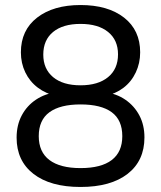

<svg xmlns="http://www.w3.org/2000/svg" viewBox="-20 -734 640 763"><path d="M300 9Q180 9 113 -43Q46 -95 46 -187Q46 -237 66.5 -275.5Q87 -314 123 -338Q159 -362 206 -368V-352Q163 -361 130.5 -385.5Q98 -410 80.5 -446.5Q63 -483 63 -526Q63 -614 127.5 -664Q192 -714 300 -714Q409 -714 473 -664Q537 -614 537 -526Q537 -483 519.5 -446Q502 -409 470.5 -385Q439 -361 396 -352V-368Q443 -362 478.5 -337.5Q514 -313 534 -275Q554 -237 554 -188Q554 -95 487 -43Q420 9 300 9ZM300 -66Q382 -66 424 -98Q466 -130 466 -193Q466 -257 424 -288Q382 -319 300 -319Q219 -319 176.5 -288Q134 -257 134 -193Q134 -130 176.5 -98Q219 -66 300 -66ZM300 -395Q370 -395 409.5 -427.5Q449 -460 449 -518Q449 -575 409.5 -607Q370 -639 300 -639Q230 -639 191 -607Q152 -575 152 -517Q152 -460 191 -427.5Q230 -395 300 -395Z"/></svg>

Font: Nunito Sans 12pt ExtraLight Medium
Style: Regular
Weight: 500
Version: Version 3.101;gftools[0.9.27]